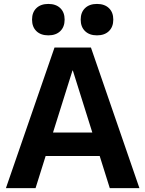

<svg xmlns="http://www.w3.org/2000/svg" viewBox="-20 -977 755 997"><path d="M10.7 0 263 -730H452.3L704 0H550.1L358.3 -610.7H356.3L164.6 0ZM157.7 -167V-288.7H557.7V-167ZM231 -793.4Q191.7 -793.4 169 -815.4Q146.4 -837.3 146.4 -875.2Q146.4 -913 169 -934.8Q191.7 -956.6 231 -956.6Q270.3 -956.6 293 -934.8Q315.6 -913 315.6 -875.2Q315.6 -837.3 293 -815.4Q270.3 -793.4 231 -793.4ZM483.6 -793.4Q444.3 -793.4 421.7 -815.4Q399 -837.3 399 -875.2Q399 -913 421.7 -934.8Q444.3 -956.6 483.6 -956.6Q523 -956.6 545.6 -934.8Q568.3 -913 568.3 -875.2Q568.3 -837.3 545.6 -815.4Q523 -793.4 483.6 -793.4Z"/></svg>

Font: M PLUS 2 Thin
Style: Regular
Weight: 100
Designer: Coji Morishita
Foundry: UNDERFOREST DESIGN
Version: Version 1.001